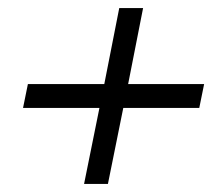

<svg xmlns="http://www.w3.org/2000/svg" viewBox="-20 -518 547 475"><path d="M188 -63 226 -251H37L49 -310H238L275 -498H334L297 -310H485L473 -251H285L247 -63Z"/></svg>

Font: Piazzolla
Style: Italic
Weight: 400
Italic angle: -11.3°
Designer: Juan Pablo del Peral
Foundry: Huerta Tipografica
Version: Version 1.330